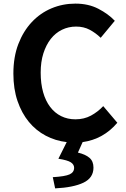

<svg xmlns="http://www.w3.org/2000/svg" viewBox="-20 -774 697 1062"><path d="M629 -95Q552 -4 437 12L411 70Q453 80 475 99Q497 118 497 153Q497 210 441.5 236.5Q386 263 285 268L272 206Q340 202 365 190.5Q390 179 390 154Q390 136 372 124Q354 112 303 104L349 12Q287 5 233 -23.5Q179 -52 139.5 -100Q100 -148 77 -215Q54 -282 54 -367Q54 -459 81.5 -530.5Q109 -602 156 -652Q203 -702 265 -728Q327 -754 397 -754Q469 -754 524 -725.5Q579 -697 615 -659L537 -565Q509 -592 476 -609.5Q443 -627 401 -627Q359 -627 323 -609.5Q287 -592 261 -559Q235 -526 220 -479Q205 -432 205 -372Q205 -312 218.5 -264Q232 -216 257.5 -182.5Q283 -149 318.5 -131.5Q354 -114 397 -114Q445 -114 483 -134.5Q521 -155 551 -187Z"/></svg>

Font: Kinto Sans
Style: Bold
Weight: 700
Designer: Authors: Ryoko NISHIZUKA  (kana & ideographs); Paul D. Hunt (Latin, Greek & Cyrillic); Wenlong ZHANG  (bopomofo); Sandol
Foundry: Adobe Systems Incorporated, ookami Inc.
Version: Version 0.001